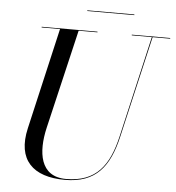

<svg xmlns="http://www.w3.org/2000/svg" viewBox="-58 -908 896 976"><g transform="rotate(5 390.0 -420.0)"><path d="M348 -853.5V-850H588V-853.5ZM124 -750V-746.5H218L99 -230C61 -66 146 15 309 15C467 15 535 -73 571 -230L690.5 -746.5H780V-750H584V-746.5H686.5L567.5 -230C532.5 -77.5 467 10 314.5 10C180.5 10 165 -115 194 -240L313 -746.5H409V-750Z"/></g></svg>

Font: Bodoni* 48pt
Style: Italic
Weight: 400
Italic angle: -13°
Version: Version 2.3